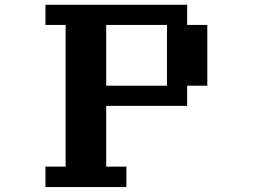

<svg xmlns="http://www.w3.org/2000/svg" viewBox="-20 -712 1040 790"><path d="M417 -359.4H667V-609.4H417ZM167 -26.4H250V-609.4H167V-692.4H750V-609.4H833V-359.4H750V-276.4H417V-26.4H500V57.6H167Z"/></svg>

Font: KH Dot Dougenzaka 12
Style: Regular
Weight: 400
Designer: Original version for X68000 by Keitarou Hiraki (http://hp.vector.co.jp/authors/VA000874/) / TrueType conversion by Homem
Version: Version 1.00.20150527